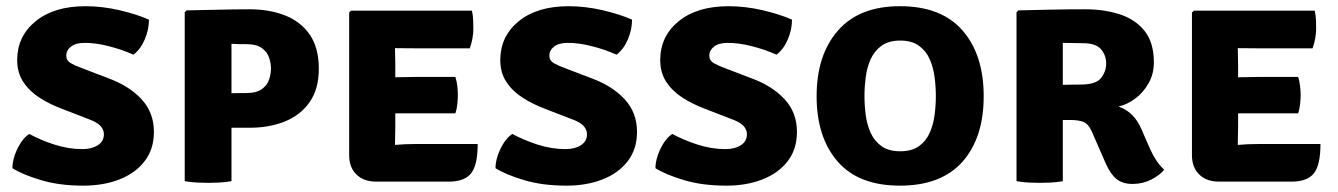

<svg xmlns="http://www.w3.org/2000/svg" viewBox="-20 -585 4322 620"><path d="M20 -42Q20 -60.5 27.2 -82.5Q34.5 -104.5 47 -123.8Q59.5 -143 74.5 -152.5Q111 -132.5 156.2 -118Q201.5 -103.5 246 -103.5Q276 -103.5 295.8 -116Q315.5 -128.5 315.5 -151.5Q315.5 -166.5 304 -178.8Q292.5 -191 264.5 -201L180.5 -233.5Q141.5 -248 108.8 -268.8Q76 -289.5 55.8 -319.5Q35.5 -349.5 35.5 -391Q35.5 -467.5 94.5 -516Q153.5 -564.5 254.5 -565Q311 -565 367 -551.8Q423 -538.5 461 -521.5Q461 -489.5 447.5 -457.8Q434 -426 411 -408.5Q374 -425 330.8 -436Q287.5 -447 252.5 -446.5Q224.5 -446.5 209.2 -434.5Q194 -422.5 194 -405.5Q194 -389.5 208.2 -381.2Q222.5 -373 244.5 -365L328 -333Q396 -308.5 436.5 -265.2Q477 -222 477 -159Q477 -103.5 447.2 -64.8Q417.5 -26 366 -5.8Q314.5 14.5 249 14.5Q171.5 14.5 111.8 -3.5Q52 -21.5 20 -42Z M1009.5 -363Q1009.5 -298.5 980.5 -256.2Q951.5 -214 901 -193.2Q850.5 -172.5 786 -172.5H727.5V0Q708.5 3.5 688.5 4.5Q668.5 5.5 653.5 5.5Q640 5.5 617.2 4.5Q594.5 3.5 576.5 0V-545.5L582.5 -551.5Q623.5 -552 679 -553.5Q734.5 -555 786 -555Q850.5 -555 901 -535Q951.5 -515 980.5 -472.8Q1009.5 -430.5 1009.5 -363ZM727.5 -443.5V-284Q742.5 -284.5 755 -284.5Q767.5 -284.5 773.5 -284.5Q808.5 -284.5 826 -297.5Q843.5 -310.5 849.2 -328.8Q855 -347 855 -364Q855 -380 849.2 -398.2Q843.5 -416.5 826 -429.5Q808.5 -442.5 773.5 -442.5Q760.5 -442.5 753 -442.5Q745.5 -442.5 727.5 -443.5Z M1522.5 -120Q1522.5 -51.5 1501 -25Q1479.5 1.5 1429 1.5H1195Q1154.5 1.5 1131 -21.5Q1107.5 -44.5 1107.5 -84V-544.5L1113.5 -550.5H1504Q1507.5 -534 1508 -519Q1508.5 -504 1508.5 -491Q1508.5 -478.5 1505.8 -462Q1503 -445.5 1497 -429H1318Q1296.5 -429 1255.5 -429.5Q1255.5 -414.5 1256 -403.2Q1256.5 -392 1256.5 -376.5V-335.5Q1297 -336.5 1318 -336.5H1450.5Q1455 -323 1456.8 -306.5Q1458.5 -290 1458.5 -278.5Q1458.5 -265.5 1456.8 -248.8Q1455 -232 1450.5 -219H1318Q1309 -219 1292 -219Q1275 -219 1256.5 -219V-176.5Q1256.5 -159 1256 -147Q1255.5 -135 1255.5 -118V-117Q1272.5 -118.5 1287.2 -119.2Q1302 -120 1323.5 -120Z M1580 -42Q1580 -60.5 1587.2 -82.5Q1594.5 -104.5 1607 -123.8Q1619.5 -143 1634.5 -152.5Q1671 -132.5 1716.2 -118Q1761.5 -103.5 1806 -103.5Q1836 -103.5 1855.8 -116Q1875.5 -128.5 1875.5 -151.5Q1875.5 -166.5 1864 -178.8Q1852.5 -191 1824.5 -201L1740.5 -233.5Q1701.5 -248 1668.8 -268.8Q1636 -289.5 1615.8 -319.5Q1595.5 -349.5 1595.5 -391Q1595.5 -467.5 1654.5 -516Q1713.5 -564.5 1814.5 -565Q1871 -565 1927 -551.8Q1983 -538.5 2021 -521.5Q2021 -489.5 2007.5 -457.8Q1994 -426 1971 -408.5Q1934 -425 1890.8 -436Q1847.5 -447 1812.5 -446.5Q1784.5 -446.5 1769.2 -434.5Q1754 -422.5 1754 -405.5Q1754 -389.5 1768.2 -381.2Q1782.5 -373 1804.5 -365L1888 -333Q1956 -308.5 1996.5 -265.2Q2037 -222 2037 -159Q2037 -103.5 2007.2 -64.8Q1977.5 -26 1926 -5.8Q1874.5 14.5 1809 14.5Q1731.5 14.5 1671.8 -3.5Q1612 -21.5 1580 -42Z M2096.5 -42Q2096.5 -60.5 2103.8 -82.5Q2111 -104.5 2123.5 -123.8Q2136 -143 2151 -152.5Q2187.5 -132.5 2232.8 -118Q2278 -103.5 2322.5 -103.5Q2352.5 -103.5 2372.2 -116Q2392 -128.5 2392 -151.5Q2392 -166.5 2380.5 -178.8Q2369 -191 2341 -201L2257 -233.5Q2218 -248 2185.2 -268.8Q2152.5 -289.5 2132.2 -319.5Q2112 -349.5 2112 -391Q2112 -467.5 2171 -516Q2230 -564.5 2331 -565Q2387.5 -565 2443.5 -551.8Q2499.5 -538.5 2537.5 -521.5Q2537.5 -489.5 2524 -457.8Q2510.5 -426 2487.5 -408.5Q2450.5 -425 2407.2 -436Q2364 -447 2329 -446.5Q2301 -446.5 2285.8 -434.5Q2270.5 -422.5 2270.5 -405.5Q2270.5 -389.5 2284.8 -381.2Q2299 -373 2321 -365L2404.5 -333Q2472.5 -308.5 2513 -265.2Q2553.5 -222 2553.5 -159Q2553.5 -103.5 2523.8 -64.8Q2494 -26 2442.5 -5.8Q2391 14.5 2325.5 14.5Q2248 14.5 2188.2 -3.5Q2128.5 -21.5 2096.5 -42Z M2617 -274.5Q2617 -407.5 2685.8 -486.2Q2754.5 -565 2886 -565Q3020 -565 3088.2 -486.5Q3156.5 -408 3156.5 -274.5Q3156.5 -140 3088 -62.8Q3019.5 14.5 2886 14.5Q2752.5 14.5 2684.8 -63.5Q2617 -141.5 2617 -274.5ZM2771.5 -274.5Q2771.5 -245 2775.5 -214Q2779.5 -183 2791.5 -156.2Q2803.5 -129.5 2826.5 -113Q2849.5 -96.5 2887 -96.5Q2924.5 -96.5 2947.5 -113Q2970.5 -129.5 2982.2 -156.2Q2994 -183 2998 -214Q3002 -245 3002 -274.5Q3002 -304 2998 -335.5Q2994 -367 2982.2 -393.8Q2970.5 -420.5 2947.5 -437.2Q2924.5 -454 2887 -454Q2849.5 -454 2826.5 -437.2Q2803.5 -420.5 2791.5 -393.8Q2779.5 -367 2775.5 -335.5Q2771.5 -304 2771.5 -274.5Z M3706 -383.5Q3706 -346 3688.8 -315.8Q3671.5 -285.5 3645.2 -266.2Q3619 -247 3592 -241Q3618.5 -231.5 3636.2 -213.5Q3654 -195.5 3666.5 -166.5L3694 -103.5Q3703 -83.5 3714.5 -66.2Q3726 -49 3739.5 -37Q3725.5 -19.5 3697.8 -5.2Q3670 9 3637.5 9Q3605 9 3585.5 -6.8Q3566 -22.5 3550.5 -57.5L3506 -159.5Q3495 -184.5 3479.2 -191Q3463.5 -197.5 3437.5 -197.5H3412V0Q3393 3.5 3372.8 4.5Q3352.5 5.5 3338 5.5Q3324.5 5.5 3302.5 4.5Q3280.5 3.5 3262.5 0V-545.5L3268.5 -551.5Q3327.5 -553 3380 -554Q3432.5 -555 3484.5 -555Q3545 -555 3595.2 -539Q3645.5 -523 3675.8 -485.5Q3706 -448 3706 -383.5ZM3412 -446.5V-311Q3430.5 -311.5 3446.8 -311.8Q3463 -312 3471 -312Q3518.5 -312 3535.2 -332.8Q3552 -353.5 3552 -380.5Q3552 -406.5 3535.2 -426Q3518.5 -445.5 3477.5 -445.5Q3459.5 -445.5 3445 -446Q3430.5 -446.5 3412 -446.5Z M4244 -120Q4244 -51.5 4222.5 -25Q4201 1.5 4150.5 1.5H3916.5Q3876 1.5 3852.5 -21.5Q3829 -44.5 3829 -84V-544.5L3835 -550.5H4225.5Q4229 -534 4229.5 -519Q4230 -504 4230 -491Q4230 -478.5 4227.2 -462Q4224.5 -445.5 4218.5 -429H4039.5Q4018 -429 3977 -429.5Q3977 -414.5 3977.5 -403.2Q3978 -392 3978 -376.5V-335.5Q4018.5 -336.5 4039.5 -336.5H4172Q4176.5 -323 4178.2 -306.5Q4180 -290 4180 -278.5Q4180 -265.5 4178.2 -248.8Q4176.5 -232 4172 -219H4039.5Q4030.5 -219 4013.5 -219Q3996.5 -219 3978 -219V-176.5Q3978 -159 3977.5 -147Q3977 -135 3977 -118V-117Q3994 -118.5 4008.8 -119.2Q4023.5 -120 4045 -120Z"/></svg>

Font: Signika Negative SC
Style: Bold
Weight: 700
Designer: Anna Giedryś
Foundry: Anna Giedryś
Version: Version 2.000; ttfautohint (v1.8.3) -l 8 -r 50 -G 200 -x 9 -